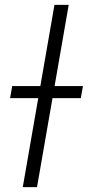

<svg xmlns="http://www.w3.org/2000/svg" viewBox="-20 -770 361 790"><path d="M21.5 0ZM132.3 0H73.7L204.1 -750H262.7ZM312.5 -366.2H21.5L30.3 -416H321.3Z"/></svg>

Font: Roboto Light
Style: Italic
Weight: 300
Italic angle: -12°
Designer: Google
Version: Version 2.134; 2016; ttfautohint (v1.6)